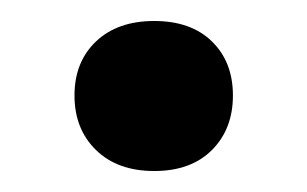

<svg xmlns="http://www.w3.org/2000/svg" viewBox="-20 -156 293 183"><path d="M127 7Q92 7 71.5 -13Q51 -33 51 -65Q51 -97 71.5 -116.5Q92 -136 127 -136Q162 -136 182 -116.5Q202 -97 202 -65Q202 -33 182 -13Q162 7 127 7Z"/></svg>

Font: Roboto Serif 144pt SemiBold
Style: Regular
Weight: 600
Version: Version 1.008